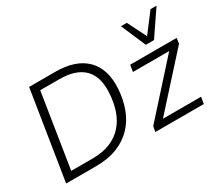

<svg xmlns="http://www.w3.org/2000/svg" viewBox="-132 -1038 1503 1325"><g transform="rotate(-30 619.5 -375.5)"><path d="M62 0 174 -705H382Q545 -705 627 -623Q709 -541 700 -389Q695 -305 668.5 -233.5Q642 -162 592.5 -110Q543 -58 470.5 -29Q398 0 301 0ZM136 -58H305Q387 -58 447 -82.5Q507 -107 547 -152.5Q587 -198 607.5 -259Q628 -320 632 -393Q640 -519 576.5 -583Q513 -647 380 -647H229ZM773 0 780 -42 1152 -455 1155 -436H846L855 -489H1225L1219 -446L844 -31L841 -53H1168L1159 0ZM1017 -554 932 -751H979L1054 -601L1168 -751H1216L1082 -554Z"/></g></svg>

Font: Nunito Sans 10pt Light
Style: Italic
Weight: 300
Italic angle: -9°
Designer: Vernon Adams
Foundry: Vernon Adams
Version: Version 3.101;gftools[0.9.27]